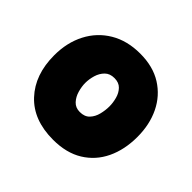

<svg xmlns="http://www.w3.org/2000/svg" viewBox="-128 -630 786 786"><g transform="rotate(45 264.5 -237.0)"><path d="M25.9 -234.4Q25.9 -308.1 55.7 -365.5Q85.4 -422.9 140.4 -455.6Q195.3 -488.3 270.5 -488.3Q344.7 -488.3 396.7 -455.6Q448.7 -422.9 476.1 -366.5Q503.4 -310.1 503.4 -238.8Q503.4 -165 476.3 -108.2Q449.2 -51.3 396.5 -18.8Q343.8 13.7 267.1 13.7Q152.8 13.7 89.4 -54.2Q25.9 -122.1 25.9 -234.4ZM195.8 -244.1Q195.8 -223.6 202.4 -200.2Q209 -176.8 224.1 -160.4Q239.3 -144 264.2 -144Q292 -144 307.1 -160.2Q322.3 -176.3 328.1 -200Q334 -223.6 334 -246.1Q334 -267.6 327.9 -290Q321.8 -312.5 307.1 -327.6Q292.5 -342.8 266.6 -342.8Q240.2 -342.8 224.9 -327.4Q209.5 -312 202.6 -289.1Q195.8 -266.1 195.8 -244.1Z"/></g></svg>

Font: Belanosima SemiBold
Style: Regular
Weight: 600
Designer: The DocRepair Project, Santiago Orozco
Foundry: Google
Version: Version 2.000